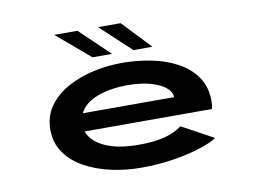

<svg xmlns="http://www.w3.org/2000/svg" viewBox="-77 -818 1254 942"><g transform="rotate(-10 550.0 -347.0)"><path d="M554 11Q480.5 11 408.2 -4.5Q336 -20 277 -51.8Q218 -83.5 182.5 -133Q147 -182.5 147 -250Q147 -316 181.8 -365.2Q216.5 -414.5 275 -447.2Q333.5 -480 405.2 -496Q477 -512 551 -512Q626.5 -512 698 -497.2Q769.5 -482.5 826.2 -451.2Q883 -420 916.5 -370.8Q950 -321.5 950 -252.5Q950 -237.5 948.5 -227.8Q947 -218 945.5 -212.5H311.5Q328.5 -162.5 393 -132.2Q457.5 -102 561.5 -102Q627.5 -102 670.5 -111Q713.5 -120 739.2 -132.5Q765 -145 778 -156L936 -70Q914.5 -53.5 858.2 -34.5Q802 -15.5 723 -2.2Q644 11 554 11ZM556.5 -399.5Q472 -399.5 407 -375.2Q342 -351 318 -302H772.5V-304Q772.5 -327 747.5 -349Q722.5 -371 674.2 -385.2Q626 -399.5 556.5 -399.5ZM616.5 -564 465 -705H577.5L711 -564ZM412.5 -564 246.5 -705H362L510 -564Z"/></g></svg>

Font: Trispace Expanded SemiBold
Style: Regular
Weight: 600
Width: 7
Designer: Tyler Finck
Foundry: Etcetera Type Company
Version: Version 1.210; ttfautohint (v1.8.3)